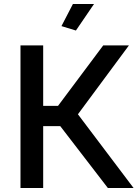

<svg xmlns="http://www.w3.org/2000/svg" viewBox="-20 -936 685 956"><path d="M448 -916 358 -784 286 -806 343 -916ZM195 -710V-409H269L494 -710H622L368 -367L645 0H517L280 -308H195V0H82V-710Z"/></svg>

Font: Raleway
Style: Regular
Weight: 600
Designer: Matt McInerney, Pablo Impallari, Rodrigo Fuenzalida
Foundry: Matt McInerney, Pablo Impallari, Rodrigo Fuenzalida
Version: Version 1.000;PS 001.001;hotconv 1.0.56; ttfautohint (v1.5)